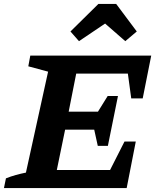

<svg xmlns="http://www.w3.org/2000/svg" viewBox="-32 -950 784 970"><path d="M-12 0 -2 -49Q23 -59 48.5 -66Q74 -73 99 -78L211 -588L111 -615L121 -669H732L689 -453H631L614 -578H353L315 -386H463L512 -465H564L513 -213H462L444 -295H297L255 -91H524L597 -235H654L608 0ZM555 -930 659 -791 601 -742 499 -831 367 -742 324 -791 465 -930Z"/></svg>

Font: Piazzolla Thin ExtraBold
Style: Italic
Weight: 800
Italic angle: -11.3°
Version: Version 2.005